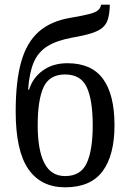

<svg xmlns="http://www.w3.org/2000/svg" viewBox="-20 -790 547 820"><path d="M258 10Q155 10 101 -68Q47 -146 47 -314Q47 -443 70.5 -526Q94 -609 145.5 -654.5Q197 -700 281 -714Q334 -723 361 -730Q388 -737 398.5 -746Q409 -755 412 -770H449Q448 -733 441.5 -710Q435 -687 418.5 -672.5Q402 -658 370.5 -648Q339 -638 287 -629Q222 -617 182.5 -592.5Q143 -568 124 -523.5Q105 -479 100 -407H104Q120 -458 163 -489Q206 -520 268 -520Q371 -520 420 -453Q469 -386 469 -255Q469 -127 418 -58.5Q367 10 258 10ZM258 -38Q325 -38 350.5 -93.5Q376 -149 376 -255Q376 -363 350.5 -417.5Q325 -472 258 -472Q191 -472 166 -417.5Q141 -363 141 -255Q141 -149 169.5 -93.5Q198 -38 258 -38Z"/></svg>

Font: Noto Serif Condensed
Style: Regular
Weight: 400
Width: 3
Designer: Monotype Design Team
Foundry: Monotype Imaging Inc.
Version: Version 2.013; ttfautohint (v1.8.4.7-5d5b)